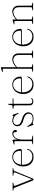

<svg xmlns="http://www.w3.org/2000/svg" viewBox="1756 -2522 776 4329"><g transform="rotate(-90 2144.5 -358.0)"><path d="M265 10H259.5Q251.5 10 247 6Q242.5 2 239.5 -5.5L81.5 -404.5Q73 -425.5 66.2 -432.8Q59.5 -440 49.5 -441L25.5 -444Q16.5 -445 13.2 -447.2Q10 -449.5 10 -453.5Q10 -457.5 13.5 -459.8Q17 -462 22.5 -462H179Q192 -462 192 -454Q192 -450 189 -447.5Q186 -445 177 -444L151.5 -441Q124 -437 119.5 -427.5Q115 -418 125.5 -391L271.5 -18L264.5 -18.5L413.5 -391Q424.5 -418 420 -427.8Q415.5 -437.5 387.5 -441L362 -444Q353 -445 349.8 -447.2Q346.5 -449.5 346.5 -454Q346.5 -458 350 -460Q353.5 -462 360 -462H505.5Q511.5 -462 514.8 -459.8Q518 -457.5 518 -453.5Q518 -449.5 515 -447.2Q512 -445 502.5 -444L478 -441Q468.5 -440 461.8 -432.8Q455 -425.5 446.5 -404.5L282.5 -4.5Q279 3.5 275.2 6.8Q271.5 10 265 10Z M949 -285Q949 -270 939 -262.5Q929 -255 909 -255H574V-274H885.5Q908.5 -274 908.5 -293Q908.5 -362 870 -406.2Q831.5 -450.5 767 -450.5Q715 -450.5 676.2 -423Q637.5 -395.5 615.8 -347.2Q594 -299 594 -237Q594 -132.5 646 -75Q698 -17.5 779.5 -17.5Q839.5 -17.5 882 -49.2Q924.5 -81 933 -127Q933.5 -132 935.8 -134.2Q938 -136.5 942 -136.5Q947 -136.5 949 -133.5Q951 -130.5 950.5 -126.5Q945.5 -88 921 -57Q896.5 -26 858 -8Q819.5 10 772 10Q706 10 657.2 -19Q608.5 -48 582.2 -100.8Q556 -153.5 556 -225Q556 -293 582.8 -348Q609.5 -403 657.8 -436Q706 -469 771 -469Q821.5 -469 862 -445.8Q902.5 -422.5 925.8 -381.2Q949 -340 949 -285Z M1145 -252.5Q1145 -320 1166.5 -368.5Q1188 -417 1222 -443Q1256 -469 1292.5 -469Q1333 -469 1355.8 -448.5Q1378.5 -428 1378.5 -397.5Q1378.5 -383.5 1371.8 -374.5Q1365 -365.5 1354 -365.5Q1343 -365.5 1335.5 -373Q1328 -380.5 1328 -394V-408.5Q1328 -428 1318.2 -437.2Q1308.5 -446.5 1285.5 -446.5Q1256.5 -446.5 1227.5 -423.8Q1198.5 -401 1179.8 -357Q1161 -313 1161 -247.5ZM1161 -449V-324V-46Q1161 -36.5 1167.5 -30.2Q1174 -24 1185 -23L1234.5 -17.5Q1242 -17 1246 -14.8Q1250 -12.5 1250 -8Q1250 -4.5 1246.5 -2.2Q1243 0 1236.5 0H1068Q1062 0 1058.8 -2.2Q1055.5 -4.5 1055.5 -8Q1055.5 -12 1059.2 -14Q1063 -16 1070 -17L1102 -22.5Q1113.5 -24.5 1120 -30.2Q1126.5 -36 1126.5 -45.5V-405Q1126.5 -413 1123 -417Q1119.5 -421 1110.5 -421H1061.5Q1054 -421 1051.2 -422.8Q1048.5 -424.5 1048.5 -427.5Q1048.5 -430.5 1051 -433Q1053.5 -435.5 1060.5 -437L1124 -457Q1133 -460 1139 -461.2Q1145 -462.5 1149 -462.5Q1155 -462.5 1158 -459.2Q1161 -456 1161 -449Z M1588 -449Q1545.5 -449 1518.8 -425Q1492 -401 1492 -361Q1492 -336 1504.2 -316.5Q1516.5 -297 1546 -281Q1575.5 -265 1626.5 -250Q1680.5 -234 1713.5 -212.5Q1746.5 -191 1761 -165Q1775.5 -139 1775.5 -109Q1775.5 -57.5 1737.5 -23.8Q1699.5 10 1631.5 10Q1605 10 1586.5 4.8Q1568 -0.5 1554.8 -5.5Q1541.5 -10.5 1532 -10.5Q1523 -10.5 1519 -5.2Q1515 0 1512 5.2Q1509 10.5 1502.5 10.5Q1499 10.5 1496.8 8.2Q1494.5 6 1492 0.5L1448.5 -115Q1446.5 -120.5 1447 -125.5Q1447.5 -130.5 1453 -132.5Q1458 -134.5 1461.8 -132.2Q1465.5 -130 1467.5 -125Q1489 -79 1515 -54Q1541 -29 1570.8 -19.5Q1600.5 -10 1631.5 -10Q1688.5 -10 1716.8 -35Q1745 -60 1745 -101Q1745 -125 1732.8 -145.8Q1720.5 -166.5 1690.5 -184.5Q1660.5 -202.5 1607 -217.5Q1553.5 -233 1522 -252Q1490.5 -271 1476.5 -296.2Q1462.5 -321.5 1462.5 -355Q1462.5 -387.5 1477.8 -413.2Q1493 -439 1522 -454Q1551 -469 1592.5 -469Q1618.5 -469 1636 -463.2Q1653.5 -457.5 1665.2 -451.5Q1677 -445.5 1684.5 -445.5Q1694 -445.5 1697.5 -451.5Q1701 -457.5 1703.8 -463.2Q1706.5 -469 1712 -469Q1714.5 -469 1716.5 -467.5Q1718.5 -466 1719.5 -462L1757 -353Q1760 -345 1760.8 -337.5Q1761.5 -330 1754.5 -327.5Q1749.5 -326 1746 -329.8Q1742.5 -333.5 1739 -342Q1714.5 -399 1674.2 -424Q1634 -449 1588 -449Z M1910 -436 1876.5 -443Q1863 -446 1858.8 -448.8Q1854.5 -451.5 1854.5 -455Q1854.5 -458.5 1857.2 -460.2Q1860 -462 1865.5 -462H1900.5Q1916 -462 1924 -465.8Q1932 -469.5 1934 -479.5L1946 -546Q1947.5 -554.5 1950.5 -558Q1953.5 -561.5 1958 -561.5Q1963 -561.5 1965.5 -558.8Q1968 -556 1968 -551.5V-85Q1968 -52 1983.5 -34.5Q1999 -17 2025.5 -17Q2043 -17 2053.2 -21Q2063.5 -25 2069.2 -30.5Q2075 -36 2079 -40Q2083 -44 2088 -44.5Q2092 -44.5 2093.8 -42.2Q2095.5 -40 2095.5 -36Q2095 -28.5 2085.5 -19Q2076 -9.5 2059 -2.2Q2042 5 2020.5 5Q1982.5 5 1957.8 -16.5Q1933 -38 1933 -82V-409.5Q1933 -420 1928.2 -426.5Q1923.5 -433 1910 -436ZM1938 -443V-462H2078.5Q2085.5 -462 2088.5 -460Q2091.5 -458 2091.5 -453.5Q2091.5 -448.5 2086 -445.8Q2080.5 -443 2070.5 -443Z M2582 -285Q2582 -270 2572 -262.5Q2562 -255 2542 -255H2207V-274H2518.5Q2541.5 -274 2541.5 -293Q2541.5 -362 2503 -406.2Q2464.5 -450.5 2400 -450.5Q2348 -450.5 2309.2 -423Q2270.5 -395.5 2248.8 -347.2Q2227 -299 2227 -237Q2227 -132.5 2279 -75Q2331 -17.5 2412.5 -17.5Q2472.5 -17.5 2515 -49.2Q2557.5 -81 2566 -127Q2566.5 -132 2568.8 -134.2Q2571 -136.5 2575 -136.5Q2580 -136.5 2582 -133.5Q2584 -130.5 2583.5 -126.5Q2578.5 -88 2554 -57Q2529.5 -26 2491 -8Q2452.5 10 2405 10Q2339 10 2290.2 -19Q2241.5 -48 2215.2 -100.8Q2189 -153.5 2189 -225Q2189 -293 2215.8 -348Q2242.5 -403 2290.8 -436Q2339 -469 2404 -469Q2454.5 -469 2495 -445.8Q2535.5 -422.5 2558.8 -381.2Q2582 -340 2582 -285Z M2782.5 -353.5 2769.5 -365 2795.5 -387.5Q2849 -432.5 2889 -450.8Q2929 -469 2968.5 -469Q3029.5 -469 3066.8 -432.2Q3104 -395.5 3104 -329V-49Q3104 -38 3111.5 -31.2Q3119 -24.5 3131.5 -22L3159 -17Q3166 -16 3169.8 -14Q3173.5 -12 3173.5 -8Q3173.5 -4.5 3170.5 -2.2Q3167.5 0 3161 0H3010.5Q2997 0 2997 -8Q2997 -15 3012 -17.5L3044 -22.5Q3057 -24.5 3063.2 -31.5Q3069.5 -38.5 3069.5 -49V-322.5Q3069.5 -384.5 3038 -415.2Q3006.5 -446 2956 -446Q2925 -446 2888.5 -429Q2852 -412 2806.5 -373.5ZM2794 -712V-46Q2794 -36.5 2800.5 -30.5Q2807 -24.5 2818 -22.5L2848.5 -17.5Q2863.5 -15 2863.5 -8Q2863.5 0 2850.5 0H2701Q2695 0 2691.8 -2.2Q2688.5 -4.5 2688.5 -8Q2688.5 -12 2692.2 -14Q2696 -16 2703 -17L2735 -22.5Q2746.5 -25 2753 -30.5Q2759.5 -36 2759.5 -45.5V-668Q2759.5 -676.5 2756 -680.5Q2752.5 -684.5 2743.5 -684.5H2694.5Q2687 -684.5 2684.2 -686.2Q2681.5 -688 2681.5 -690.5Q2681.5 -693.5 2684 -696Q2686.5 -698.5 2693.5 -700.5L2757 -720.5Q2766 -723.5 2772.2 -724.8Q2778.5 -726 2782 -726Q2788 -726 2791 -722.8Q2794 -719.5 2794 -712Z M3658 -285Q3658 -270 3648 -262.5Q3638 -255 3618 -255H3283V-274H3594.5Q3617.5 -274 3617.5 -293Q3617.5 -362 3579 -406.2Q3540.5 -450.5 3476 -450.5Q3424 -450.5 3385.2 -423Q3346.5 -395.5 3324.8 -347.2Q3303 -299 3303 -237Q3303 -132.5 3355 -75Q3407 -17.5 3488.5 -17.5Q3548.5 -17.5 3591 -49.2Q3633.5 -81 3642 -127Q3642.5 -132 3644.8 -134.2Q3647 -136.5 3651 -136.5Q3656 -136.5 3658 -133.5Q3660 -130.5 3659.5 -126.5Q3654.5 -88 3630 -57Q3605.5 -26 3567 -8Q3528.5 10 3481 10Q3415 10 3366.2 -19Q3317.5 -48 3291.2 -100.8Q3265 -153.5 3265 -225Q3265 -293 3291.8 -348Q3318.5 -403 3366.8 -436Q3415 -469 3480 -469Q3530.5 -469 3571 -445.8Q3611.5 -422.5 3634.8 -381.2Q3658 -340 3658 -285Z M3870 -449V-46Q3870 -36.5 3876.5 -30.5Q3883 -24.5 3894 -22.5L3924.5 -17.5Q3939.5 -15 3939.5 -8Q3939.5 0 3926.5 0H3777Q3771 0 3767.8 -2.2Q3764.5 -4.5 3764.5 -8Q3764.5 -12 3768.2 -14Q3772 -16 3779 -17L3811 -22.5Q3822.5 -25 3829 -30.5Q3835.5 -36 3835.5 -45.5V-405Q3835.5 -413 3832 -417Q3828.5 -421 3819.5 -421H3770.5Q3763 -421 3760.2 -422.8Q3757.5 -424.5 3757.5 -427.5Q3757.5 -430.5 3760 -433Q3762.5 -435.5 3769.5 -437L3833 -457Q3842 -460 3848.2 -461.2Q3854.5 -462.5 3858 -462.5Q3864 -462.5 3867 -459.2Q3870 -456 3870 -449ZM3858.5 -353.5 3845.5 -365 3871.5 -387.5Q3924.5 -432.5 3964.8 -450.8Q4005 -469 4044.5 -469Q4105.5 -469 4142.8 -432.2Q4180 -395.5 4180 -329V-49Q4180 -38 4187.5 -31.2Q4195 -24.5 4207.5 -22L4235 -17Q4242 -16 4245.8 -14Q4249.5 -12 4249.5 -8Q4249.5 -4.5 4246.5 -2.2Q4243.5 0 4237 0H4086.5Q4073 0 4073 -8Q4073 -15 4088 -17.5L4120 -22.5Q4133 -24.5 4139.2 -31.5Q4145.5 -38.5 4145.5 -49V-322.5Q4145.5 -384.5 4114 -415.2Q4082.5 -446 4032 -446Q4001 -446 3964.2 -429Q3927.5 -412 3882.5 -373.5Z"/></g></svg>

Font: Fraunces Thin
Style: Regular
Weight: 250
Version: Version 1.000;[b76b70a41]